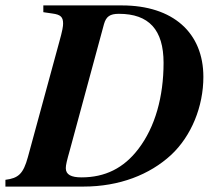

<svg xmlns="http://www.w3.org/2000/svg" viewBox="-66 -689 808 709"><path d="M94 -669V-644L128 -639C158 -635 167 -626 167 -602C167 -592 165 -577 152 -531L37 -109C20 -47 2 -31 -46 -25V0H242C375 0 487 -44 566 -117C641 -187 685 -296 685 -405C685 -568 573 -669 384 -669ZM318 -600C326 -628 340 -638 373 -638C484 -638 538 -579 538 -457C538 -332 507 -220 445 -139C391 -68 322 -34 235 -34C197 -34 177 -44 177 -68C177 -80 181 -96 192 -135Z"/></svg>

Font: STIXGeneral
Style: Bold Italic
Weight: 700
Italic angle: -16.33°
Designer: MicroPress Inc., with final additions and corrections provided by Coen Hoffman, Elsevier (retired)
Version: Version 1.1.0